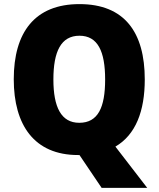

<svg xmlns="http://www.w3.org/2000/svg" viewBox="-20 -745 772 935"><path d="M685 -358C685 -587 587 -725 367 -725C149 -725 47 -587 47 -359C47 -136 147 10 360 10H367L475 170H697L542 -31C641 -89 685 -204 685 -358ZM240 -358C240 -494 277 -571 367 -571C456 -571 492 -495 492 -358C492 -221 457 -147 366 -147C278 -147 240 -223 240 -358Z"/></svg>

Font: Noto Sans Devanagari UI SemiCondensed Black
Style: Regular
Weight: 900
Width: 4
Designer: Jelle Bosma - Monotype Design Team
Foundry: Monotype Imaging Inc.
Version: Version 2.004